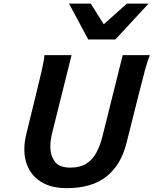

<svg xmlns="http://www.w3.org/2000/svg" viewBox="-20 -1003 829 1036"><path d="M642.1 -705.6H788.6Q776.4 -676.8 762 -623.5Q747.6 -570.3 729 -495.6L662.1 -229.5Q632.3 -111.8 553.5 -49.8Q474.6 12.2 340.8 12.2Q264.6 12.2 213.6 -14.9Q162.6 -42 137 -89.4Q111.3 -136.7 111.3 -197.3Q111.3 -235.8 121.6 -278.3L174.8 -495.6Q192.4 -566.9 205.1 -621.8Q217.8 -676.8 219.7 -705.6H366.2L261.2 -284.7Q256.8 -266.6 254.2 -248Q251.5 -229.5 251.5 -212.4Q251.5 -165 275.4 -131.8Q299.3 -98.6 358.9 -98.6Q412.1 -98.6 445.8 -119.9Q479.5 -141.1 500.2 -179.9Q521 -218.8 533.7 -270.5ZM664.6 -983.4H781.7L602.5 -790H456.1L352.5 -983.4H469.7L540 -872.1Z"/></svg>

Font: Andika
Style: Bold Italic
Weight: 700
Italic angle: -14°
Designer: Victor Gaultney, Annie Olsen, Julie Remington, Don Collingsworth, Eric Hays, Becca Hirsbrunner
Foundry: SIL International
Version: Version 6.101